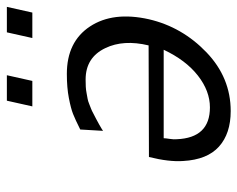

<svg xmlns="http://www.w3.org/2000/svg" viewBox="-88 -612 708 573"><g transform="rotate(-90 266.5 -325.0)"><path d="M236 -583 253 -659H329L312 -583ZM440 -583 457 -659H533L516 -583ZM85 -235Q140 -235 251 -235.5Q362 -236 418 -236Q436 -311 410 -365Q382 -424 316 -424Q304 -424 294.5 -423.5Q285 -423 275 -421Q265 -419 258.5 -418Q252 -417 242.5 -413Q233 -409 228.5 -407.5Q224 -406 213 -400Q202 -394 198.5 -392.5Q195 -391 181 -383Q167 -375 163 -372L167 -440Q197 -455 213.5 -461.5Q230 -468 261 -474Q292 -480 333 -480Q429 -480 474.5 -411Q520 -342 496 -235Q473 -136 397.5 -63.5Q322 9 222 9Q155 9 116 -26Q77 -61 73 -133Q70 -175 85 -235ZM141 -191Q141 -186 139 -173Q137 -160 138 -152Q142 -53 233 -53Q282 -53 328 -89Q374 -125 405 -191Z"/></g></svg>

Font: Coval
Style: Light Italic
Weight: 300
Foundry: Context Ltd
Version: Version 001.000